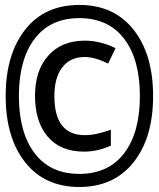

<svg xmlns="http://www.w3.org/2000/svg" viewBox="-20 -744 640 774"><path d="M299.8 -724.1Q439.5 -724.1 518.3 -624.5Q597.2 -524.9 597.2 -356.9Q597.2 -188.5 518.1 -89.4Q439 9.8 299.8 9.8Q160.2 9.8 81.5 -89.6Q2.9 -189 2.9 -356.9Q2.9 -524.4 81.3 -624.3Q159.7 -724.1 299.8 -724.1ZM299.8 -43Q417 -43 480.5 -126.2Q543.9 -209.5 543.9 -356.9Q543.9 -504.4 480.5 -587.6Q417 -670.9 299.8 -670.9Q182.6 -670.9 119.4 -587.4Q56.2 -503.9 56.2 -356.9Q56.2 -210 119.4 -126.5Q182.6 -43 299.8 -43ZM426.8 -221.2V-157.2Q374.5 -132.8 318.8 -132.8Q223.6 -132.8 172.4 -193.1Q121.1 -253.4 121.1 -357.9Q121.1 -460 174.8 -520Q228.5 -580.1 321.8 -580.1Q384.3 -580.1 445.8 -549.8L416 -487.8Q362.3 -514.2 321.8 -514.2Q262.7 -514.2 231 -472.4Q199.2 -430.7 199.2 -356.9Q199.2 -199.2 321.8 -199.2Q367.7 -199.2 426.8 -221.2Z"/></svg>

Font: Droid Sans Mono
Style: Regular
Weight: 400
Monospace: yes
Version: Version 1.00 build 112